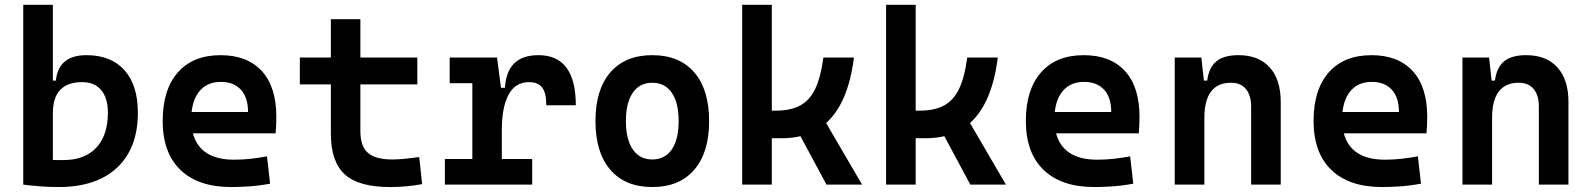

<svg xmlns="http://www.w3.org/2000/svg" viewBox="-20 -752 6485 782"><path d="M218.3 9.8Q181.6 9.8 146.2 7.1Q110.8 4.4 74.7 0V-732.4H195.3V-423.8H207.5Q218.3 -527.3 332 -527.3Q432.1 -527.3 486.8 -466.3Q541.5 -405.3 541.5 -293Q541.5 -148.9 457.3 -69.6Q373 9.8 218.3 9.8ZM195.3 -291V-100.6Q206.1 -100.1 217.3 -100.1Q228 -100.1 238.8 -100.1Q325.2 -100.1 372.3 -150.6Q419.4 -201.2 419.4 -293Q419.4 -352.5 392.3 -385Q365.2 -417.5 314.9 -417.5Q195.3 -417.5 195.3 -291Z M921.4 9.8Q787.6 9.8 715.1 -59.8Q642.6 -129.4 642.6 -259.8Q642.6 -386.7 704.3 -457Q766.1 -527.3 878.4 -527.3Q986.8 -527.3 1046.1 -462.9Q1105.5 -398.4 1105.5 -275.9Q1105.5 -240.7 1102.5 -209H765.6Q794.9 -101.6 933.1 -101.6Q967.3 -101.6 1000.2 -105.2Q1033.2 -108.9 1067.4 -115.2L1080.1 -3.9Q1031.7 4.9 991.9 7.3Q952.1 9.8 921.4 9.8ZM760.3 -295.9H990.2Q990.2 -355.5 960.9 -387Q931.6 -418.5 879.4 -418.5Q828.6 -418.5 797.9 -386.7Q767.1 -355 760.3 -295.9Z M1568.4 9.8Q1440.4 9.8 1384 -42Q1327.6 -93.8 1327.6 -207.5V-408.2H1201.2V-517.6H1327.6V-673.8H1447.8V-517.6H1679.7V-408.2H1447.8V-217.3Q1447.8 -156.7 1478.3 -129.6Q1508.8 -102.5 1578.1 -102.5Q1601.1 -102.5 1627.4 -105.2Q1653.8 -107.9 1687.5 -112.3L1699.2 -2Q1666.5 3.9 1635.3 6.8Q1604 9.8 1568.4 9.8Z M2023.9 -222.7V-104.5H2147.5V0H1792V-104.5H1903.8V-413.1H1811.5V-517.6H2004.4L2020.5 -394.5H2036.6Q2044.4 -527.3 2172.9 -527.3Q2325.2 -527.3 2325.2 -323.2H2205.1Q2205.1 -373.5 2188.2 -395.5Q2171.4 -417.5 2134.3 -417.5Q2079.1 -417.5 2051.5 -366.7Q2023.9 -315.9 2023.9 -222.7Z M2636.7 9.8Q2526.4 9.8 2465.8 -60.5Q2405.3 -130.9 2405.3 -258.8Q2405.3 -387.2 2465.8 -457.3Q2526.4 -527.3 2636.7 -527.3Q2747.1 -527.3 2807.6 -457.3Q2868.2 -387.2 2868.2 -258.8Q2868.2 -130.9 2807.6 -60.5Q2747.1 9.8 2636.7 9.8ZM2636.7 -102.5Q2688 -102.5 2716.1 -143.3Q2744.1 -184.1 2744.1 -258.8Q2744.1 -334 2716.1 -374.5Q2688 -415 2636.7 -415Q2585.4 -415 2557.4 -374.5Q2529.3 -334 2529.3 -258.8Q2529.3 -184.1 2557.4 -143.3Q2585.4 -102.5 2636.7 -102.5Z M3002.9 0V-732.4H3123.5V-301.3H3139.6Q3200.2 -301.3 3239.3 -322.5Q3278.3 -343.8 3300.8 -391.1Q3323.2 -438.5 3333.5 -517.6H3458Q3434.6 -331.1 3344.7 -251L3491.2 0H3346.2L3240.2 -197.3Q3205.1 -189 3164.1 -189H3123.5V0Z M3588.9 0V-732.4H3709.5V-301.3H3725.6Q3786.1 -301.3 3825.2 -322.5Q3864.3 -343.8 3886.7 -391.1Q3909.2 -438.5 3919.4 -517.6H4043.9Q4020.5 -331.1 3930.7 -251L4077.1 0H3932.1L3826.2 -197.3Q3791 -189 3750 -189H3709.5V0Z M4437 9.8Q4303.2 9.8 4230.7 -59.8Q4158.2 -129.4 4158.2 -259.8Q4158.2 -386.7 4220 -457Q4281.7 -527.3 4394 -527.3Q4502.4 -527.3 4561.8 -462.9Q4621.1 -398.4 4621.1 -275.9Q4621.1 -240.7 4618.2 -209H4281.2Q4310.5 -101.6 4448.7 -101.6Q4482.9 -101.6 4515.9 -105.2Q4548.8 -108.9 4583 -115.2L4595.7 -3.9Q4547.4 4.9 4507.6 7.3Q4467.8 9.8 4437 9.8ZM4275.9 -295.9H4505.9Q4505.9 -355.5 4476.6 -387Q4447.3 -418.5 4395 -418.5Q4344.2 -418.5 4313.5 -386.7Q4282.7 -355 4275.9 -295.9Z M5075.7 0V-317.4Q5075.7 -364.3 5054.4 -389.6Q5033.2 -415 4994.1 -415Q4885.3 -415 4885.3 -271.5V0H4764.6V-517.6H4873L4883.3 -423.8H4897Q4903.3 -476.1 4933.6 -501.7Q4963.9 -527.3 5024.4 -527.3Q5106.4 -527.3 5151.4 -477.5Q5196.3 -427.7 5196.3 -336.9V0Z M5608.9 9.8Q5475.1 9.8 5402.6 -59.8Q5330.1 -129.4 5330.1 -259.8Q5330.1 -386.7 5391.8 -457Q5453.6 -527.3 5565.9 -527.3Q5674.3 -527.3 5733.6 -462.9Q5793 -398.4 5793 -275.9Q5793 -240.7 5790 -209H5453.1Q5482.4 -101.6 5620.6 -101.6Q5654.8 -101.6 5687.7 -105.2Q5720.7 -108.9 5754.9 -115.2L5767.6 -3.9Q5719.2 4.9 5679.4 7.3Q5639.6 9.8 5608.9 9.8ZM5447.8 -295.9H5677.7Q5677.7 -355.5 5648.4 -387Q5619.1 -418.5 5566.9 -418.5Q5516.1 -418.5 5485.4 -386.7Q5454.6 -355 5447.8 -295.9Z M6247.6 0V-317.4Q6247.6 -364.3 6226.3 -389.6Q6205.1 -415 6166 -415Q6057.1 -415 6057.1 -271.5V0H5936.5V-517.6H6044.9L6055.2 -423.8H6068.8Q6075.2 -476.1 6105.5 -501.7Q6135.7 -527.3 6196.3 -527.3Q6278.3 -527.3 6323.2 -477.5Q6368.2 -427.7 6368.2 -336.9V0Z"/></svg>

Font: CaskaydiaCove NF SemiBold
Style: Regular
Weight: 600
Designer: Aaron Bell
Foundry: Saja Typeworks
Version: Version 2111.001; VTT 6.35;Nerd Fonts 3.2.1